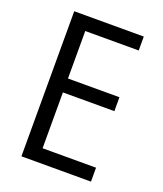

<svg xmlns="http://www.w3.org/2000/svg" viewBox="-135 -819 771 908"><g transform="rotate(20 250.0 -365.0)"><path d="M81 0V-730H431V-660H162V-421H421V-351H162V-70H431V0Z"/></g></svg>

Font: M PLUS Code Latin
Style: Regular
Weight: 400
Designer: Coji Morishita
Foundry: UNDERFOREST DESIGN
Version: Version 1.002; ttfautohint (v1.8.3)